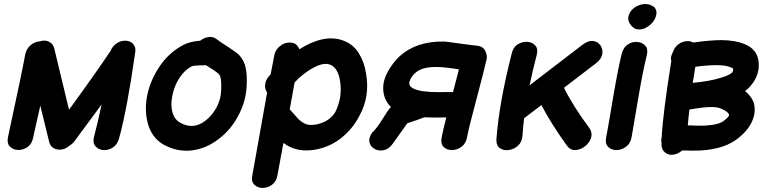

<svg xmlns="http://www.w3.org/2000/svg" viewBox="-20 -736 3767 943"><path d="M299 -6Q312 -12 322 -21Q337 -30 347 -44L479 -223Q461 -136 442 -65Q434 -35 448.5 -18Q463 -1 487 1Q511 3 533.5 -11Q556 -25 565 -57Q604 -198 644 -478Q649 -504 633 -521Q617 -538 590 -536Q569 -535 550 -521Q531 -507 523 -486Q453 -381 319 -197L246 -500Q240 -522 220 -531.5Q200 -541 177 -533Q151 -532 130 -514Q109 -495 104 -469Q92 -400 19 -61Q13 -32 29 -16Q45 0 69.5 0.5Q94 1 115.5 -14Q137 -29 143 -61Q150 -93 163 -151Q176 -208 178 -217L222 -37Q228 -14 250.5 -5Q273 4 299 -6Z M779 -28Q848 11 920 3Q992 -5 1055 -54Q1114 -99 1150 -167Q1186 -235 1191 -305Q1195 -364 1187 -401Q1180 -438 1155 -465Q1140 -480 1104 -503Q1063 -529 1042 -545Q1026 -557 1004 -554Q982 -551 963 -536Q916 -533 882 -516Q812 -480 766 -413Q720 -346 704 -272Q688 -197 706 -130Q724 -63 779 -28ZM861 -136Q839 -149 829.5 -176.5Q820 -204 822.5 -237.5Q825 -271 837.5 -305.5Q850 -340 871.5 -367.5Q893 -395 921 -410Q927 -413 945 -414Q951 -415 961 -415H972Q983 -415 991 -416L1023 -396Q1047 -380 1055 -372Q1070 -357 1066 -288Q1064 -245 1042.5 -206.5Q1021 -168 990 -144Q927 -95 861 -136Z M1219 127Q1213 156 1229.5 171.5Q1246 187 1270.5 187Q1295 187 1316.5 171Q1338 155 1343 123Q1357 51 1372 -34Q1388 -22 1403 -15Q1463 14 1543 -4Q1611 -20 1662.5 -63.5Q1714 -107 1744 -165Q1798 -261 1778 -374Q1770 -430 1742 -475Q1715 -519 1665 -537Q1573 -571 1450 -494Q1438 -528 1401 -527Q1375 -527 1353 -508Q1331 -489 1327 -463L1309 -370L1305 -366Q1286 -347 1282.5 -323Q1279 -299 1292 -282Q1241 2 1219 127ZM1539 -126Q1501 -117 1477 -129Q1463 -136 1453 -144.5Q1443 -153 1428 -171L1403 -199L1427 -331Q1449 -355 1465 -367Q1553 -436 1600 -419Q1641 -404 1651 -333Q1662 -255 1626 -184Q1597 -139 1539 -126Z M1911 -33 1980 -130 1985 -132Q1988 -133 2001.5 -137.5Q2015 -142 2032 -148Q2049 -154 2064 -160Q2096 -158 2172 -159Q2155 -93 2149 -60Q2143 -30 2159 -14.5Q2175 1 2199.5 1Q2224 1 2246 -14.5Q2268 -30 2274 -62Q2283 -111 2317 -237Q2360 -399 2369 -441Q2374 -460 2367 -476Q2359 -506 2327 -511Q2324 -511 2300.5 -514Q2277 -517 2247 -521Q2217 -525 2192 -528.5Q2167 -532 2160 -532Q2025 -534 1943 -460Q1910 -429 1885.5 -385.5Q1861 -342 1862 -299Q1864 -245 1900 -211L1898 -208Q1883 -192 1858 -150Q1828 -102 1808 -85Q1789 -57 1795 -35.5Q1801 -14 1821.5 -3.5Q1842 7 1867 1Q1892 -5 1911 -33ZM2205 -284Q2167 -284 2132 -283.5Q2097 -283 2056 -288Q1990 -299 1990 -327Q1990 -336 1997.5 -350.5Q2005 -365 2020 -378Q2053 -409 2131 -407Q2170 -406 2234 -395Q2224 -354 2205 -284Z M2765 -20Q2781 2 2805.5 1Q2830 0 2851.5 -16Q2873 -32 2882 -56Q2891 -80 2877 -104Q2796 -212 2750 -305L2907 -425Q2934 -446 2938 -470Q2942 -494 2929.5 -512.5Q2917 -531 2893.5 -534.5Q2870 -538 2842 -517L2581 -317Q2595 -385 2616 -466Q2624 -496 2609 -512.5Q2594 -529 2569.5 -530.5Q2545 -532 2522.5 -518Q2500 -504 2493 -472Q2431 -229 2418 -51Q2417 -21 2435 -8.5Q2453 4 2478 1Q2503 -2 2523.5 -20Q2544 -38 2546 -69Q2549 -112 2554 -155L2639 -220Q2687 -128 2765 -20Z M2957 -60Q2951 -30 2967 -14.5Q2983 1 3007.5 1Q3032 1 3054 -14.5Q3076 -30 3082 -62Q3083 -70 3117 -267Q3138 -390 3157 -466Q3164 -496 3149 -512Q3134 -528 3109.5 -530Q3085 -532 3063 -517.5Q3041 -503 3033 -470Q3015 -396 2992 -262Q2965 -100 2957 -60ZM3195 -700Q3170 -719 3142.5 -716Q3115 -713 3094 -697Q3073 -681 3067 -657.5Q3061 -634 3079 -612Q3094 -593 3114 -591.5Q3134 -590 3153.5 -600.5Q3173 -611 3186.5 -628Q3200 -645 3203.5 -664.5Q3207 -684 3195 -700Z M3291 23Q3312 19 3330 3H3340Q3386 5 3423 3Q3542 -4 3609 -60Q3657 -99 3675 -143Q3694 -187 3682 -232Q3670 -264 3639 -289L3650 -297Q3714 -357 3706 -433Q3699 -496 3633 -521Q3591 -538 3525 -539Q3467 -539 3385 -527Q3371 -535 3354 -534Q3331 -533 3311.5 -518Q3292 -503 3285 -480Q3277 -466 3275 -450Q3276 -446 3276 -443Q3276 -440 3277 -436Q3236 -180 3230 -64V-62Q3226 -49 3229 -37V-25Q3229 -1 3247 13.5Q3265 28 3291 23ZM3443 -119Q3414 -118 3372 -120H3358Q3361 -157 3366 -198Q3407 -205 3434 -208Q3492 -214 3515 -205Q3555 -190 3561 -172Q3562 -164 3538 -145Q3514 -123 3443 -119ZM3382 -329Q3388 -358 3395 -408Q3455 -416 3498 -416Q3544 -416 3567 -406Q3582 -401 3581 -396Q3581 -385 3576 -380Q3560 -365 3520 -354Q3467 -337 3382 -329Z"/></svg>

Font: Balsamiq Sans
Style: Bold Italic
Weight: 700
Italic angle: -12°
Designer: Michael Angeles
Foundry: Balsamiq SRL
Version: Version 1.020; ttfautohint (v1.8.4.7-5d5b);gftools[0.9.26]